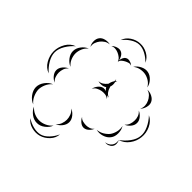

<svg xmlns="http://www.w3.org/2000/svg" viewBox="-340 -852 1339 1339"><g transform="rotate(45 329.0 -182.5)"><path d="M175 -580Q186 -615 219 -637Q252 -659 289 -660Q326 -662 360.5 -643Q395 -624 409 -590Q384 -617 351.5 -634Q319 -651 289 -650Q260 -649 228.5 -629Q197 -609 175 -580ZM369 -510Q383 -533 411 -547.5Q439 -562 466 -557Q493 -552 514.5 -528.5Q536 -505 540 -478Q527 -502 505.5 -515.5Q484 -529 462 -533Q440 -537 415 -532Q390 -527 369 -510ZM159 -505Q172 -519 193.5 -526Q215 -533 232 -525Q246 -519 255.5 -503Q265 -487 267 -471Q268 -485 274 -498.5Q280 -512 291 -518Q304 -526 323 -521Q342 -516 353 -505Q339 -511 326 -507Q313 -503 302 -497Q291 -491 281 -482.5Q271 -474 268 -459Q262 -476 249 -486.5Q236 -497 222 -503Q209 -509 192.5 -511Q176 -513 159 -505ZM60 -397Q48 -415 47.5 -440.5Q47 -466 60 -483Q73 -500 98 -505.5Q123 -511 143 -505Q122 -504 105.5 -493Q89 -482 79 -469Q68 -455 61.5 -436.5Q55 -418 60 -397ZM552 -467Q575 -469 598.5 -457Q622 -445 631 -425Q640 -405 633 -379.5Q626 -354 610 -338Q620 -358 618.5 -378.5Q617 -399 609 -415Q602 -431 588 -446Q574 -461 552 -467ZM60 -201Q33 -211 13.5 -237Q-6 -263 -6 -291Q-6 -319 13.5 -345Q33 -371 60 -381Q38 -363 28 -338.5Q18 -314 18 -291Q18 -268 28 -243.5Q38 -219 60 -201ZM273 -197Q276 -217 291 -236Q306 -255 326 -259Q339 -261 354 -256Q342 -265 336 -277Q322 -267 302.5 -265Q283 -263 268 -268Q287 -269 302 -278.5Q317 -288 327 -301Q329 -304 331 -306Q334 -327 347 -346Q348 -355 346 -365Q350 -359 352 -352Q357 -357 362 -361Q357 -353 355 -345Q361 -321 353 -300Q354 -296 356 -292Q360 -276 370.5 -261Q381 -246 400 -238Q390 -238 380 -242Q392 -232 398 -221Q383 -234 364.5 -236Q346 -238 331 -235Q315 -232 298.5 -223.5Q282 -215 273 -197ZM685 -349Q723 -331 742.5 -289.5Q762 -248 757 -205Q753 -162 726 -125.5Q699 -89 658 -78Q693 -102 718.5 -137Q744 -172 747 -206Q751 -240 733 -279Q715 -318 685 -349ZM-15 -61Q-55 -75 -77.5 -114Q-100 -153 -100 -195Q-100 -237 -77.5 -276Q-55 -315 -15 -329Q-47 -302 -68.5 -265.5Q-90 -229 -90 -195Q-90 -161 -68.5 -124.5Q-47 -88 -15 -61ZM612 -322Q633 -314 649.5 -293.5Q666 -273 665 -251Q665 -229 648 -209Q631 -189 611 -182Q628 -196 634.5 -215Q641 -234 641 -252Q642 -269 635.5 -288.5Q629 -308 612 -322ZM60 -45Q39 -53 22.5 -73Q6 -93 6 -115Q6 -137 22.5 -157Q39 -177 60 -185Q43 -171 36.5 -152Q30 -133 30 -115Q30 -97 36.5 -78Q43 -59 60 -45ZM608 -166Q623 -142 623.5 -109Q624 -76 607 -54Q590 -31 558.5 -21.5Q527 -12 500 -20Q528 -22 551 -36Q574 -50 588 -68Q601 -86 607.5 -112Q614 -138 608 -166ZM658 -78Q666 -66 666.5 -49Q667 -32 658 -20Q649 -8 633.5 -2Q618 4 603 0Q618 -1 630.5 -8.5Q643 -16 650 -26Q657 -35 659.5 -49.5Q662 -64 658 -78ZM61 168Q32 157 11 129Q-10 101 -11 70Q-11 39 10 10.5Q31 -18 60 -29Q36 -9 24.5 18Q13 45 13 70Q14 94 25.5 121Q37 148 61 168ZM484 -15Q478 3 461.5 18.5Q445 34 426 35Q407 36 389 21Q371 6 364 -11Q376 3 393 7Q410 11 425 11Q440 11 456.5 5.5Q473 0 484 -15ZM269 1Q292 10 309.5 32Q327 54 327 78Q327 102 309.5 124.5Q292 147 269 155Q288 140 295.5 119Q303 98 303 78Q303 59 295.5 38Q288 17 269 1ZM266 172Q256 200 229 221Q202 242 172 242Q142 243 114.5 223Q87 203 76 175Q96 198 122 208.5Q148 219 172 218Q195 218 221 206.5Q247 195 266 172ZM341 184Q339 221 312 250Q285 279 249 290Q214 300 175.5 290Q137 280 115 250Q146 271 182 279.5Q218 288 247 280Q275 272 300.5 245Q326 218 341 184Z"/></g></svg>

Font: Rubik Puddles
Style: Regular
Weight: 400
Designer: Hubert and Fischer, NaN
Foundry: Hubert and Fischer, NaN
Version: Version 2.200